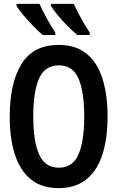

<svg xmlns="http://www.w3.org/2000/svg" viewBox="-20 -957 603 987"><path d="M281 10Q193 10 137.5 -36Q82 -82 56 -164.5Q30 -247 30 -358Q30 -530 90.5 -628Q151 -726 282 -726Q370 -726 425.5 -680.5Q481 -635 507 -552Q533 -469 533 -358Q533 -247 507 -164.5Q481 -82 425.5 -36Q370 10 281 10ZM283 -95Q354 -95 383.5 -163Q413 -231 413 -358Q413 -486 383.5 -553.5Q354 -621 283 -621Q210 -621 180.5 -553Q151 -485 151 -358Q151 -231 181 -163Q211 -95 283 -95ZM378 -777Q355 -795 327 -823.5Q299 -852 275.5 -880.5Q252 -909 242 -927V-937H359Q373 -907 396 -864.5Q419 -822 441 -790V-777ZM200 -777Q178 -795 150.5 -823.5Q123 -852 99 -880.5Q75 -909 65 -927V-937H183Q198 -904 220 -863.5Q242 -823 264 -790V-777Z"/></svg>

Font: Noto Sans Mono SemiCondensed SemiBold
Style: Regular
Weight: 600
Width: 4
Designer: Monotype Design Team
Foundry: Monotype Imaging Inc.
Version: Version 2.014; ttfautohint (v1.8.4.7-5d5b)